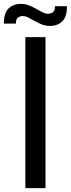

<svg xmlns="http://www.w3.org/2000/svg" viewBox="-59 -972 366 992"><path d="M176 0H72V-780H176ZM287 -940Q287 -884 262 -861Q237 -838 200 -838Q176 -838 156.5 -846Q137 -854 120 -863.5Q103 -873 88 -881Q73 -889 58 -889Q44 -889 33.5 -881Q23 -873 23 -850H-39Q-39 -906 -14 -929Q11 -952 48 -952Q72 -952 91.5 -944Q111 -936 128 -926.5Q145 -917 160 -909Q175 -901 190 -901Q204 -901 214.5 -909Q225 -917 225 -940Z"/></svg>

Font: Cooper Hewitt
Style: Regular
Weight: 707
Designer: Village Type and Design LLC
Foundry: Cooper Hewitt Smithsonian Design Museum
Version: 1.000